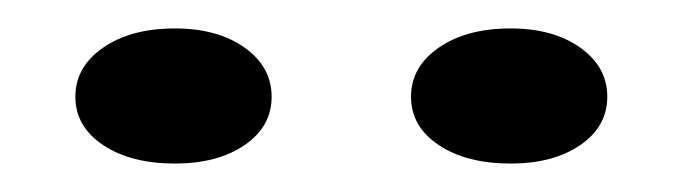

<svg xmlns="http://www.w3.org/2000/svg" viewBox="-20 -726 480 135"><path d="M339 -706Q369 -706 388 -692.5Q407 -679 407 -658Q407 -637 388 -624Q369 -611 339 -611Q308 -611 288.5 -624Q269 -637 269 -658Q269 -679 288.5 -692.5Q308 -706 339 -706ZM103 -706Q133 -706 152 -692.5Q171 -679 171 -658Q171 -637 152 -624Q133 -611 103 -611Q72 -611 52.5 -624Q33 -637 33 -658Q33 -679 52.5 -692.5Q72 -706 103 -706Z"/></svg>

Font: Kalnia SemiExpanded ExtraLight
Style: Regular
Weight: 250
Width: 6
Designer: Frida Medrano
Foundry: Frida Medrano
Version: Version 1.105